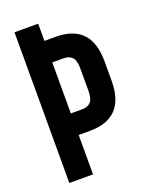

<svg xmlns="http://www.w3.org/2000/svg" viewBox="-134 -769 645 838"><g transform="rotate(-20 188.5 -350.0)"><path d="M40 0V-700H150V-620H202Q366 -620 366 -447V-356Q366 -183 202 -183H150V0ZM202 -520H150V-283H202Q229 -283 242.5 -298Q256 -313 256 -349V-454Q256 -490 242.5 -505Q229 -520 202 -520Z"/></g></svg>

Font: Bebas Neue
Style: Regular
Weight: 400
Designer: Ryoichi Tsunekawa
Foundry: Ryoichi Tsunekawa
Version: Version 1.400